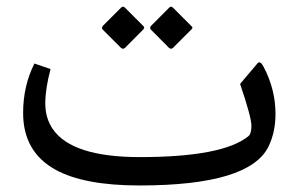

<svg xmlns="http://www.w3.org/2000/svg" viewBox="-20 -569 913 588"><path d="M510.3 -422.9Q503.9 -416.5 497.1 -422.9L442.9 -477.5Q436.5 -483.9 443.4 -490.7L498.5 -545.9Q503.9 -551.3 509.3 -545.9L567.4 -487.8Q571.8 -483.9 565.9 -478.5ZM362.3 -545.9 419.9 -488.3Q423.8 -483.4 418.5 -478.5L363.3 -422.9Q356.4 -416.5 350.1 -422.9L295.4 -477.5Q289.1 -483.9 295.9 -490.7L351.1 -545.9Q356.4 -551.3 362.3 -545.9ZM134.8 -357.4Q118.7 -296.9 118.7 -252Q118.7 -207.5 141.6 -173.8Q200.7 -87.9 407.7 -87.9Q662.1 -87.9 740.7 -151.9Q750 -159.7 750 -183.6Q750 -210 715.3 -312L768.6 -375Q776.9 -384.8 787.6 -363.8Q823.7 -294.9 823.7 -220.2Q823.7 -164.6 802.7 -121.1Q745.1 -1 407.2 -1Q237.3 -1 149.9 -49.3Q50.8 -104 50.8 -223.1Q50.8 -305.7 85.4 -374.5Z"/></svg>

Font: Sahel WOL
Style: WOL
Weight: 400
Foundry: Saber Rastikerdar (saber.rastikerdar@gmail.com)
Version: Version 1.0.0-alpha22